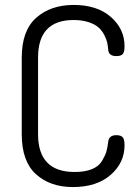

<svg xmlns="http://www.w3.org/2000/svg" viewBox="-20 -751 563 777"><path d="M68 -208V-518Q68 -627 126.5 -679Q185 -731 278 -731Q373 -731 428.5 -682.5Q484 -634 484 -564Q484 -540 476.5 -532Q469 -524 451 -524Q420 -524 418 -549Q417 -564 414 -578Q411 -592 402 -609.5Q393 -627 378.5 -640Q364 -653 338 -661.5Q312 -670 278 -670Q134 -670 134 -518V-208Q134 -55 282 -55Q324 -55 352 -66.5Q380 -78 393 -100Q406 -122 410.5 -137.5Q415 -153 418 -178Q421 -204 451 -204Q469 -204 476.5 -195.5Q484 -187 484 -163Q484 -92 427.5 -43Q371 6 275 6Q183 6 125.5 -46Q68 -98 68 -208Z"/></svg>

Font: Terminal Dosis
Style: Regular
Weight: 400
Designer: Edgar Tolentino, Pablo Impallari, Igino Marini
Foundry: Edgar Tolentino, Pablo Impallari, Igino Marini
Version: Version 1.007